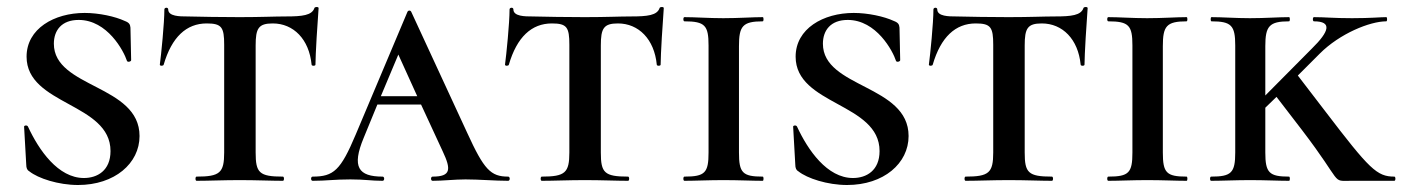

<svg xmlns="http://www.w3.org/2000/svg" viewBox="-20 -517 4010 549"><path d="M134 -392C134 -430 156 -460 205 -460C287 -460 334 -371 343 -343C345 -338 355 -341 355 -345L353 -438C352 -447 350 -452 337 -457C309 -470 263 -480 222 -480C135 -480 56 -435 56 -355C56 -216 296 -223 296 -85C296 -29 258 -8 220 -8C146 -8 91 -88 60 -155C58 -160 47 -159 49 -153L55 -47C55 -36 58 -30 64 -27C89 -7 147 12 203 12C308 12 379 -50 379 -128C379 -275 134 -265 134 -392Z M571 -450C614 -450 621 -439 621 -389V-81C621 -23 609 -12 542 -12C538 -12 538 0 542 0C576 0 619 -2 665 -2C714 -2 755 0 789 0C793 0 793 -12 789 -12C721 -12 711 -23 711 -81V-387C711 -436 719 -450 760 -450C819 -450 864 -405 871 -332C871 -328 882 -328 882 -332C882 -359 888 -457 891 -494C891 -498 880 -498 879 -494C872 -473 844 -470 798 -470C764 -470 728 -468 665 -468C610 -468 557 -469 514 -470C495 -470 461 -470 461 -490C461 -497 450 -496 450 -490C450 -451 441 -362 437 -332C437 -328 447 -328 448 -332C471 -411 513 -450 571 -450Z M1433 -12C1383 -12 1364 -32 1316 -137L1156 -483C1154 -488 1147 -488 1145 -483L997 -132C954 -30 934 -12 874 -12C868 -12 868 0 874 0C914 0 935 -4 982 -4C1024 -4 1041 0 1074 0C1080 0 1080 -12 1074 -12C1005 -12 985 -39 1020 -123L1059 -218H1184L1246 -84C1270 -33 1270 -12 1217 -12C1211 -12 1211 0 1217 0C1247 0 1280 -4 1311 -4C1350 -4 1395 0 1433 0C1439 0 1439 -12 1433 -12ZM1069 -242 1119 -361 1173 -242Z M1558 -450C1601 -450 1608 -439 1608 -389V-81C1608 -23 1596 -12 1529 -12C1525 -12 1525 0 1529 0C1563 0 1606 -2 1652 -2C1701 -2 1742 0 1776 0C1780 0 1780 -12 1776 -12C1708 -12 1698 -23 1698 -81V-387C1698 -436 1706 -450 1747 -450C1806 -450 1851 -405 1858 -332C1858 -328 1869 -328 1869 -332C1869 -359 1875 -457 1878 -494C1878 -498 1867 -498 1866 -494C1859 -473 1831 -470 1785 -470C1751 -470 1715 -468 1652 -468C1597 -468 1544 -469 1501 -470C1482 -470 1448 -470 1448 -490C1448 -497 1437 -496 1437 -490C1437 -451 1428 -362 1424 -332C1424 -328 1434 -328 1435 -332C1458 -411 1500 -450 1558 -450Z M2093 -81V-385C2093 -442 2103 -456 2161 -456C2164 -456 2164 -468 2161 -468C2132 -468 2093 -465 2048 -465C2007 -465 1967 -468 1937 -468C1933 -468 1933 -456 1937 -456C1996 -456 2006 -444 2006 -387V-81C2006 -23 1996 -12 1937 -12C1933 -12 1933 0 1937 0C1967 0 2007 -2 2048 -2C2093 -2 2130 0 2161 0C2164 0 2164 -12 2161 -12C2103 -12 2093 -23 2093 -81Z M2333 -392C2333 -430 2355 -460 2404 -460C2486 -460 2533 -371 2542 -343C2544 -338 2554 -341 2554 -345L2552 -438C2551 -447 2549 -452 2536 -457C2508 -470 2462 -480 2421 -480C2334 -480 2255 -435 2255 -355C2255 -216 2495 -223 2495 -85C2495 -29 2457 -8 2419 -8C2345 -8 2290 -88 2259 -155C2257 -160 2246 -159 2248 -153L2254 -47C2254 -36 2257 -30 2263 -27C2288 -7 2346 12 2402 12C2507 12 2578 -50 2578 -128C2578 -275 2333 -265 2333 -392Z M2770 -450C2813 -450 2820 -439 2820 -389V-81C2820 -23 2808 -12 2741 -12C2737 -12 2737 0 2741 0C2775 0 2818 -2 2864 -2C2913 -2 2954 0 2988 0C2992 0 2992 -12 2988 -12C2920 -12 2910 -23 2910 -81V-387C2910 -436 2918 -450 2959 -450C3018 -450 3063 -405 3070 -332C3070 -328 3081 -328 3081 -332C3081 -359 3087 -457 3090 -494C3090 -498 3079 -498 3078 -494C3071 -473 3043 -470 2997 -470C2963 -470 2927 -468 2864 -468C2809 -468 2756 -469 2713 -470C2694 -470 2660 -470 2660 -490C2660 -497 2649 -496 2649 -490C2649 -451 2640 -362 2636 -332C2636 -328 2646 -328 2647 -332C2670 -411 2712 -450 2770 -450Z M3305 -81V-385C3305 -442 3315 -456 3373 -456C3376 -456 3376 -468 3373 -468C3344 -468 3305 -465 3260 -465C3219 -465 3179 -468 3149 -468C3145 -468 3145 -456 3149 -456C3208 -456 3218 -444 3218 -387V-81C3218 -23 3208 -12 3149 -12C3145 -12 3145 0 3149 0C3179 0 3219 -2 3260 -2C3305 -2 3342 0 3373 0C3376 0 3376 -12 3373 -12C3315 -12 3305 -23 3305 -81Z M3967 -12C3917 -12 3896 -33 3770 -198L3691 -301L3754 -364C3811 -421 3897 -456 3944 -456C3947 -456 3947 -468 3944 -468C3927 -468 3900 -465 3846 -465C3792 -465 3769 -468 3737 -468C3733 -468 3733 -456 3737 -456C3790 -456 3781 -427 3731 -378L3598 -244V-385C3598 -442 3609 -456 3666 -456C3669 -456 3669 -468 3666 -468C3636 -468 3598 -465 3554 -465C3514 -465 3475 -468 3444 -468C3441 -468 3441 -456 3444 -456C3501 -456 3512 -444 3512 -387V-81C3512 -23 3501 -12 3443 -12C3439 -12 3439 0 3443 0C3474 0 3514 -2 3554 -2C3598 -2 3635 0 3666 0C3669 0 3669 -12 3666 -12C3609 -12 3598 -23 3598 -81V-209L3630 -240L3703 -145C3823 12 3785 0 3843 0H3967C3971 0 3971 -12 3967 -12Z"/></svg>

Font: Cormorant SC Semi
Style: Regular
Weight: 600
Designer: Christian Thalmann (Catharsis Fonts)
Version: Version 1.000;PS 001.000;hotconv 1.0.70;makeotf.lib2.5.58329